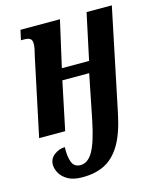

<svg xmlns="http://www.w3.org/2000/svg" viewBox="-116 -618 779 940"><g transform="rotate(-15 274.0 -148.0)"><path d="M185 240Q140 240 112.5 224.5Q85 209 72.5 186.5Q60 164 60 143Q60 113 85 94Q110 75 139 75Q137 121 148 150.5Q159 180 191 180Q229 180 255 134.5Q281 89 303 -19L348 -244H212L161 0H29L112 -392Q117 -412 120 -426.5Q123 -441 123 -454Q123 -473 113 -479.5Q103 -486 83 -486H67L78 -536H278L225 -302H363L413 -536H541L433 -17Q413 80 379.5 136Q346 192 298.5 216Q251 240 185 240Z"/></g></svg>

Font: Noto Serif ExtraCondensed
Style: Bold Italic
Weight: 700
Width: 2
Italic angle: -12°
Designer: Monotype Design Team
Foundry: Monotype Imaging Inc.
Version: Version 2.013; ttfautohint (v1.8.4.7-5d5b)